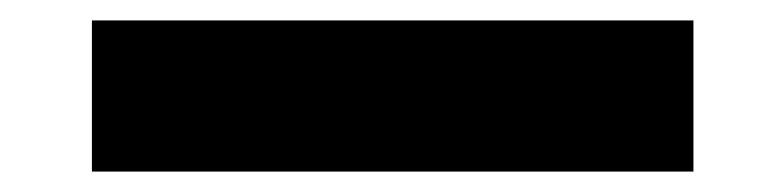

<svg xmlns="http://www.w3.org/2000/svg" viewBox="-20 48 767 188"><path d="M70 68H659V216H70Z"/></svg>

Font: Matangi Black
Style: Regular
Weight: 900
Designer: Prashant Pant
Foundry: The Graphic Ant
Version: Version 3.002